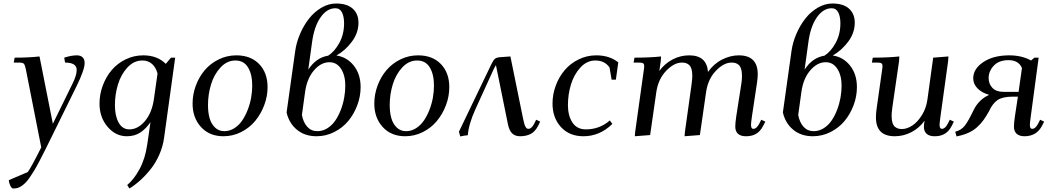

<svg xmlns="http://www.w3.org/2000/svg" viewBox="-20 -766 5961 1089"><path d="M29.8 255.9 137.2 210Q155.8 186 213.9 69.8L127 -371.1Q122.1 -396 116 -403.6Q109.9 -411.1 88.9 -411.1H58.1L63 -439Q144.5 -439 204.1 -445.8L279.8 -64L391.1 -291Q415 -338.9 415 -369.1Q415 -411.1 349.1 -411.1L344.2 -439Q384.8 -452.1 416 -452.1Q436.5 -452.1 448.2 -441.2Q460 -430.2 460 -408.2Q460 -370.6 415 -278.8L275.9 3.9Q252.4 51.8 236.6 83.5Q220.7 115.2 203.6 147.9Q186.5 180.7 174.6 200.4Q162.6 220.2 149.2 239.7Q135.7 259.3 125.2 269.8Q114.7 280.3 102.8 288.6Q90.8 296.9 79.6 300Q68.4 303.2 55.2 303.2Q46.4 303.2 38.8 287.8Q31.2 272.5 29.8 255.9Z M544.4 -178.2Q544.4 -231.4 563 -281Q581.5 -330.6 613.5 -368.4Q645.5 -406.2 692.4 -429.2Q739.3 -452.1 792.5 -452.1Q872.1 -452.1 920.4 -403.8L949.7 -439H973.6L910.6 16.1Q903.8 65.4 883.3 111.8Q862.8 158.2 834.2 193.8Q805.7 229.5 775.6 256.6Q745.6 283.7 713.9 303.2L701.7 283.2Q739.7 252 771.7 192.9Q803.7 133.8 815.4 51.8L833.5 -73.2Q807.1 -34.7 775.1 -13.9Q743.2 6.8 699.7 6.8Q635.7 6.8 590.1 -46.9Q544.4 -100.6 544.4 -178.2ZM631.8 -169.9Q631.8 -108.4 653.1 -70.3Q674.3 -32.2 713.9 -32.2Q762.2 -32.2 801.8 -78.9Q841.3 -125.5 852.5 -201.2L873.5 -349.1Q864.3 -383.8 842.3 -403.3Q820.3 -422.9 787.6 -422.9Q739.3 -422.9 702.6 -383.1Q666 -343.3 648.9 -286.6Q631.8 -230 631.8 -169.9Z M1072.3 -178.2Q1072.3 -231 1090.8 -280.8Q1109.4 -330.6 1141.6 -368.4Q1173.8 -406.2 1220.7 -429.2Q1267.6 -452.1 1320.3 -452.1Q1402.3 -452.1 1450 -402.6Q1497.6 -353 1497.6 -272Q1497.6 -219.2 1478.5 -168.9Q1459.5 -118.7 1427 -79.6Q1394.5 -40.5 1347.4 -16.8Q1300.3 6.8 1247.6 6.8Q1167.5 6.8 1119.9 -45.7Q1072.3 -98.1 1072.3 -178.2ZM1159.7 -169.9Q1159.7 -128.4 1168.7 -96.2Q1177.7 -64 1199.2 -43Q1220.7 -22 1252.4 -22Q1282.2 -22 1308.3 -38.3Q1334.5 -54.7 1352.8 -81.3Q1371.1 -107.9 1384.5 -141.8Q1397.9 -175.8 1404.3 -211.2Q1410.6 -246.6 1410.6 -279.8Q1410.6 -344.7 1386.7 -383.8Q1362.8 -422.9 1315.4 -422.9Q1267.1 -422.9 1230.5 -383.1Q1193.8 -343.3 1176.8 -286.6Q1159.7 -230 1159.7 -169.9Z M1605.5 -127.9 1654.3 -476.1Q1661.1 -525.4 1681.9 -573.7Q1702.6 -622.1 1732.7 -660.4Q1762.7 -698.7 1803.2 -722.4Q1843.8 -746.1 1886.2 -746.1Q1948.2 -746.1 1980.7 -716.8Q2013.2 -687.5 2013.2 -637.2Q2013.2 -579.6 1975.8 -529.5Q1938.5 -479.5 1888.2 -451.2Q1948.2 -442.4 1986.8 -393.6Q2025.4 -344.7 2025.4 -272Q2025.4 -219.2 2006.3 -168.7Q1987.3 -118.2 1954.8 -79.3Q1922.4 -40.5 1875.2 -16.8Q1828.1 6.8 1775.4 6.8Q1709 6.8 1664.3 -30Q1619.6 -66.9 1605.5 -127.9ZM1692.4 -113.8Q1700.2 -71.8 1722.7 -46.9Q1745.1 -22 1780.3 -22Q1810.1 -22 1836.4 -38.3Q1862.8 -54.7 1881.1 -81.3Q1899.4 -107.9 1912.6 -141.8Q1925.8 -175.8 1932.1 -211.2Q1938.5 -246.6 1938.5 -279.8Q1938.5 -338.4 1914.3 -375.7Q1890.1 -413.1 1848.6 -413.1Q1800.3 -413.1 1760.5 -366.5Q1720.7 -319.8 1710.4 -244.1ZM1728.5 -371.1Q1772.9 -439.5 1841.3 -450.2Q1878.4 -474.1 1905 -523.2Q1931.6 -572.3 1931.6 -633.8Q1931.6 -671.9 1919.7 -695.6Q1907.7 -719.2 1882.3 -719.2Q1834 -719.2 1797.6 -666.7Q1761.2 -614.3 1749.5 -522.9Z M2103 -178.2Q2103 -231 2121.6 -280.8Q2140.1 -330.6 2172.4 -368.4Q2204.6 -406.2 2251.5 -429.2Q2298.3 -452.1 2351.1 -452.1Q2433.1 -452.1 2480.7 -402.6Q2528.3 -353 2528.3 -272Q2528.3 -219.2 2509.3 -168.9Q2490.2 -118.7 2457.8 -79.6Q2425.3 -40.5 2378.2 -16.8Q2331.1 6.8 2278.3 6.8Q2198.2 6.8 2150.6 -45.7Q2103 -98.1 2103 -178.2ZM2190.4 -169.9Q2190.4 -128.4 2199.5 -96.2Q2208.5 -64 2230 -43Q2251.5 -22 2283.2 -22Q2313 -22 2339.1 -38.3Q2365.2 -54.7 2383.5 -81.3Q2401.9 -107.9 2415.3 -141.8Q2428.7 -175.8 2435.1 -211.2Q2441.4 -246.6 2441.4 -279.8Q2441.4 -344.7 2417.5 -383.8Q2393.6 -422.9 2346.2 -422.9Q2297.9 -422.9 2261.2 -383.1Q2224.6 -343.3 2207.5 -286.6Q2190.4 -230 2190.4 -169.9Z M2583 -19 2765.1 -397.9Q2777.3 -423.8 2786.6 -432.1Q2795.9 -440.4 2819.3 -441.9L2875 -445.8L2947.3 -90.8Q2954.1 -57.6 2960.9 -46.4Q2967.8 -35.2 2976.1 -35.2Q2995.1 -35.2 3010.3 -64.9L3021 -86.9L3043.9 -76.2L3033.2 -54.2Q3015.1 -19 2989.5 -6.1Q2963.9 6.8 2930.2 6.8Q2901.4 6.8 2884.5 -9.8Q2867.7 -26.4 2860.4 -64L2793 -396Q2788.6 -390.6 2780.3 -374L2676.3 -146Q2638.2 -62 2633.3 1Q2615.2 2.4 2590.3 7.8Z M3113.8 -178.2Q3113.8 -231 3132.3 -280.8Q3150.9 -330.6 3183.1 -368.4Q3215.3 -406.2 3262.2 -429.2Q3309.1 -452.1 3361.8 -452.1Q3437.5 -452.1 3486.8 -412.1L3473.1 -314H3449.2L3437 -383.8Q3409.2 -422.9 3356.9 -422.9Q3308.6 -422.9 3272 -383.1Q3235.4 -343.3 3218.3 -286.6Q3201.2 -230 3201.2 -169.9Q3201.2 -109.9 3226.8 -71Q3252.4 -32.2 3303.2 -32.2Q3380.9 -32.2 3439 -83L3453.1 -63Q3381.8 6.8 3289.1 6.8Q3209 6.8 3161.4 -45.7Q3113.8 -98.1 3113.8 -178.2Z M3573.7 -411.1 3578.6 -439Q3666 -439 3729.5 -445.8L3727.5 -418L3719.7 -363.8Q3750.5 -405.8 3795.2 -429Q3839.8 -452.1 3888.7 -452.1Q3988.8 -452.1 3995.6 -357.9Q4028.3 -404.3 4075.4 -428.2Q4122.6 -452.1 4170.4 -452.1Q4277.8 -452.1 4277.8 -345.2Q4277.8 -323.2 4273.4 -294.9L4244.6 -104Q4239.7 -68.8 4239.7 -58.1Q4239.7 -35.2 4252.4 -35.2Q4271.5 -35.2 4286.6 -64.9L4297.9 -86.9L4320.8 -76.2L4309.6 -54.2Q4300.3 -35.6 4288.6 -23.2Q4276.9 -10.7 4263.7 -4.4Q4250.5 2 4237.8 4.4Q4225.1 6.8 4210.4 6.8Q4181.6 6.8 4166 -7.1Q4150.4 -21 4150.4 -47.9Q4150.4 -68.4 4155.8 -105L4184.6 -290Q4188.5 -313 4188.5 -334Q4188.5 -358.9 4183.3 -375.2Q4178.2 -391.6 4168.7 -398.9Q4159.2 -406.2 4150.4 -408.7Q4141.6 -411.1 4129.4 -411.1Q4085 -411.1 4040.3 -364.3Q3995.6 -317.4 3984.9 -244.1L3949.7 0L3862.8 6.8L3864.7 -17.1L3902.8 -290Q3906.7 -324.2 3906.7 -334Q3906.7 -358.9 3901.6 -375.2Q3896.5 -391.6 3887 -398.9Q3877.4 -406.2 3868.7 -408.7Q3859.9 -411.1 3847.7 -411.1Q3803.2 -411.1 3758.3 -364.3Q3713.4 -317.4 3702.6 -244.1L3667.5 0L3580.6 6.8L3582.5 -17.1L3630.9 -363.8Q3633.8 -380.9 3633.8 -391.1Q3633.8 -402.8 3627.4 -407Q3621.1 -411.1 3603.5 -411.1Z M4420.4 -127.9 4469.2 -476.1Q4476.1 -525.4 4496.8 -573.7Q4517.6 -622.1 4547.6 -660.4Q4577.6 -698.7 4618.2 -722.4Q4658.7 -746.1 4701.2 -746.1Q4763.2 -746.1 4795.7 -716.8Q4828.1 -687.5 4828.1 -637.2Q4828.1 -579.6 4790.8 -529.5Q4753.4 -479.5 4703.1 -451.2Q4763.2 -442.4 4801.8 -393.6Q4840.3 -344.7 4840.3 -272Q4840.3 -219.2 4821.3 -168.7Q4802.2 -118.2 4769.8 -79.3Q4737.3 -40.5 4690.2 -16.8Q4643.1 6.8 4590.3 6.8Q4523.9 6.8 4479.2 -30Q4434.6 -66.9 4420.4 -127.9ZM4507.3 -113.8Q4515.1 -71.8 4537.6 -46.9Q4560.1 -22 4595.2 -22Q4625 -22 4651.4 -38.3Q4677.7 -54.7 4696 -81.3Q4714.4 -107.9 4727.5 -141.8Q4740.7 -175.8 4747.1 -211.2Q4753.4 -246.6 4753.4 -279.8Q4753.4 -338.4 4729.2 -375.7Q4705.1 -413.1 4663.6 -413.1Q4615.2 -413.1 4575.4 -366.5Q4535.6 -319.8 4525.4 -244.1ZM4543.5 -371.1Q4587.9 -439.5 4656.2 -450.2Q4693.4 -474.1 4720 -523.2Q4746.6 -572.3 4746.6 -633.8Q4746.6 -671.9 4734.6 -695.6Q4722.7 -719.2 4697.3 -719.2Q4648.9 -719.2 4612.5 -666.7Q4576.2 -614.3 4564.5 -522.9Z M4925.3 -411.1 4930.2 -439Q5017.6 -439 5081.1 -445.8L5079.1 -418L5041 -154.8Q5037.1 -124.5 5037.1 -110.8Q5037.1 -85.9 5042.2 -69.6Q5047.4 -53.2 5056.9 -46.1Q5066.4 -39.1 5075.2 -36.6Q5084 -34.2 5096.2 -34.2Q5124 -34.2 5154.1 -53.7Q5184.1 -73.2 5208.7 -112.5Q5233.4 -151.9 5240.2 -201.2L5272.9 -439L5359.4 -445.8L5357.4 -418L5314 -104Q5309.1 -68.8 5309.1 -58.1Q5309.1 -35.2 5322.3 -35.2Q5340.8 -35.2 5356 -64.9L5367.2 -86.9L5390.1 -76.2L5379.4 -54.2Q5370.1 -35.6 5358.4 -23.2Q5346.7 -10.7 5333.5 -4.4Q5320.3 2 5307.6 4.4Q5294.9 6.8 5280.3 6.8Q5251.5 6.8 5235.8 -7.1Q5220.2 -21 5220.2 -47.9Q5220.2 -58.6 5224.1 -81.1Q5193.4 -39.1 5148.7 -16.1Q5104 6.8 5055.2 6.8Q4948.2 6.8 4948.2 -100.1Q4948.2 -124.5 4952.1 -149.9L4982.4 -363.8Q4985.4 -380.9 4985.4 -391.1Q4985.4 -402.8 4979 -407Q4972.7 -411.1 4955.1 -411.1Z M5397.9 -19Q5432.1 -27.8 5451.7 -52.5Q5471.2 -77.1 5502 -141.1Q5531.2 -201.2 5590.3 -228Q5547.9 -240.2 5523.9 -265.1Q5500 -290 5500 -321.8Q5500 -375.5 5557.1 -413.8Q5614.3 -452.1 5704.1 -452.1Q5775.4 -452.1 5828.1 -422.9L5847.2 -439H5871.1L5826.2 -104Q5821.3 -68.8 5821.3 -58.1Q5821.3 -35.2 5834 -35.2Q5853 -35.2 5868.2 -64.9L5879.4 -86.9L5902.3 -76.2L5891.1 -54.2Q5859.9 6.8 5791 6.8Q5762.2 6.8 5746.6 -7.1Q5731 -21 5731 -47.9Q5731 -68.4 5736.3 -105L5753.4 -217.8H5724.1Q5667 -217.8 5638.4 -198.7Q5609.9 -179.7 5589.4 -134.8Q5572.8 -105 5558.1 -84.7Q5543.5 -64.5 5522.2 -44.9Q5501 -25.4 5471.9 -12.5Q5442.9 0.5 5405.3 7.8ZM5587.4 -323.2Q5587.4 -290.5 5608.6 -267.8Q5629.9 -245.1 5671.4 -245.1H5757.3L5776.4 -379.9Q5757.8 -424.8 5700.2 -424.8Q5646 -424.8 5616.7 -393.6Q5587.4 -362.3 5587.4 -323.2Z"/></svg>

Font: Dihjauti S
Style: Bold Italic
Weight: 700
Italic angle: -9°
Designer: T. Christopher White
Version: Version 3.0.0